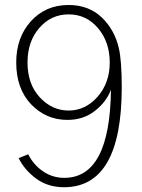

<svg xmlns="http://www.w3.org/2000/svg" viewBox="-20 -743 578 780"><path d="M91.8 -489.3Q91.8 -401.4 141.6 -347.7Q191.4 -293.9 258.8 -293.9Q327.1 -293.9 376.5 -350.1Q425.8 -406.2 425.8 -489.3Q425.8 -572.3 378.4 -628.4Q331.1 -684.6 258.8 -684.6Q187.5 -684.6 139.6 -629.4Q91.8 -574.2 91.8 -489.3ZM55.7 -100.6 94.7 -116.2Q116.2 -73.2 154.8 -46.9Q193.4 -20.5 241.2 -20.5Q426.8 -20.5 430.7 -378.9Q413.1 -330.1 366.2 -293Q319.3 -255.9 253.9 -255.9Q167 -255.9 106.4 -319.3Q45.9 -382.8 45.9 -489.3Q45.9 -590.8 105.5 -656.7Q165 -722.7 258.8 -722.7Q339.8 -722.7 392.6 -672.9Q445.3 -623 462.9 -546.9Q474.6 -495.1 474.6 -388.7Q474.6 17.6 240.2 17.6Q174.8 17.6 127.4 -17.1Q80.1 -51.8 55.7 -100.6Z"/></svg>

Font: Gothic A1 ExtraLight
Style: Regular
Weight: 275
Designer: HanYang I&C Co.,Ltd.
Foundry: HanYang I&C Co.,Ltd.
Version: Version 2.50